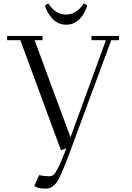

<svg xmlns="http://www.w3.org/2000/svg" viewBox="-20 -914 777 1133"><path d="M22 -676.8V-702.1H231V-676.8H184.1L396 -104L605 -676.8H520V-702.1H682.1V-676.8H636.2L422.9 -99.1Q355 89.8 325.4 144.5Q295.9 199.2 250 199.2Q225.1 199.2 204.1 193.8L182.1 184.1L210.9 119.1Q238.8 126 269 126Q286.1 126 296.9 116.9Q307.6 107.9 324.7 73.2Q341.8 38.6 372.1 -39.1L339.8 -26.9L100.1 -676.8ZM245.1 -881.8 265.1 -894Q306.2 -828.1 371.1 -828.1Q431.2 -828.1 474.1 -894L495.1 -881.8Q489.3 -861.3 479.2 -842.3Q469.2 -823.2 454.3 -806.2Q439.5 -789.1 417.7 -778.6Q396 -768.1 371.1 -768.1Q323.2 -768.1 290.5 -802.5Q257.8 -836.9 245.1 -881.8Z"/></svg>

Font: Dehuti Alt
Style: Book
Weight: 400
Version: Version 1.2